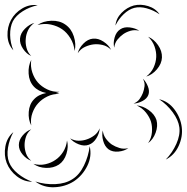

<svg xmlns="http://www.w3.org/2000/svg" viewBox="-65 -678 783 805"><g transform="rotate(90 326.5 -275.5)"><path d="M340 -551Q349 -590 383 -615.5Q417 -641 457 -646Q497 -651 536 -633Q575 -615 593 -579Q564 -607 527 -623.5Q490 -640 458 -636Q427 -632 394.5 -608Q362 -584 340 -551ZM78 -505Q88 -529 113 -546.5Q138 -564 165 -563Q191 -562 214.5 -542Q238 -522 245 -497Q229 -518 207 -528Q185 -538 163 -539Q142 -540 119 -532Q96 -524 78 -505ZM31 -368Q1 -371 -22 -393.5Q-45 -416 -53 -445Q-60 -474 -50.5 -505Q-41 -536 -16 -553Q-33 -528 -41 -499.5Q-49 -471 -43 -447Q-37 -424 -16.5 -402.5Q4 -381 31 -368ZM366 -457Q368 -483 385.5 -507.5Q403 -532 427 -540Q452 -547 480.5 -536.5Q509 -526 524 -505Q503 -519 478.5 -521Q454 -523 434 -517Q415 -511 396 -496Q377 -481 366 -457ZM254 -483Q266 -496 286 -504Q306 -512 322 -506Q338 -500 348 -480.5Q358 -461 358 -444Q352 -460 339.5 -469Q327 -478 314 -483Q301 -488 285.5 -490Q270 -492 254 -483ZM124 -363Q105 -358 81.5 -364.5Q58 -371 47 -388Q36 -404 39 -428Q42 -452 53 -468Q48 -449 53 -431.5Q58 -414 67 -401Q76 -388 90 -376.5Q104 -365 124 -363ZM545 -422Q557 -406 559.5 -381Q562 -356 550 -339Q538 -323 514 -316.5Q490 -310 471 -315Q491 -317 506 -328.5Q521 -340 530 -353Q539 -367 544.5 -385Q550 -403 545 -422ZM147 -210Q126 -215 107 -233.5Q88 -252 86 -274Q84 -296 98.5 -318Q113 -340 133 -350Q117 -334 112.5 -314Q108 -294 110 -277Q112 -259 120.5 -240.5Q129 -222 147 -210ZM462 -302Q482 -301 503 -288.5Q524 -276 531 -256Q538 -237 529 -214Q520 -191 504 -178Q514 -195 514 -214Q514 -233 508 -249Q503 -264 492 -279Q481 -294 462 -302ZM537 -260Q579 -270 619.5 -250Q660 -230 684 -194Q707 -158 709 -112.5Q711 -67 685 -32Q698 -73 696 -116Q694 -159 675 -188Q657 -217 618 -236Q579 -255 537 -260ZM29 -41Q12 -65 11 -99.5Q10 -134 27 -158Q44 -183 76.5 -193.5Q109 -204 138 -197Q108 -194 84 -179Q60 -164 47 -145Q33 -125 27 -97.5Q21 -70 29 -41ZM513 -165Q539 -172 569 -162.5Q599 -153 614 -131Q629 -108 628 -77Q627 -46 611 -24Q618 -50 612.5 -74.5Q607 -99 594 -117Q582 -135 561 -148.5Q540 -162 513 -165ZM309 -133Q312 -126 314 -118Q315 -126 318 -133Q317 -106 328.5 -82.5Q340 -59 357 -44Q373 -29 397.5 -20Q422 -11 450 -15Q425 -2 393 -4.5Q361 -7 341 -26Q320 -45 314 -78Q307 -44 286 -25Q265 -6 232.5 -4Q200 -2 175 -15Q203 -11 228 -19.5Q253 -28 270 -43Q287 -58 298.5 -81.5Q310 -105 309 -133ZM135 60Q110 83 74 84.5Q38 86 8 70Q-22 54 -40.5 23Q-59 -8 -54 -42Q-47 -8 -29 20.5Q-11 49 13 62Q37 74 70.5 73.5Q104 73 135 60ZM159 -15Q150 5 128.5 19.5Q107 34 85 32Q63 30 44.5 11.5Q26 -7 20 -28Q33 -10 51 -1.5Q69 7 87 8Q104 10 124 5Q144 0 159 -15ZM686 -19Q686 16 663 45.5Q640 75 607 88Q575 100 538 93.5Q501 87 478 60Q509 77 543.5 82.5Q578 88 604 78Q630 68 652 41Q674 14 686 -19ZM598 -15Q591 5 572 21Q553 37 532 37Q511 37 492 21Q473 5 466 -15Q479 1 497 7Q515 13 532 13Q549 13 567 7Q585 1 598 -15Z"/></g></svg>

Font: Rubik Puddles
Style: Regular
Weight: 400
Designer: Hubert and Fischer, NaN
Foundry: Hubert and Fischer, NaN
Version: Version 2.200